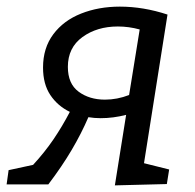

<svg xmlns="http://www.w3.org/2000/svg" viewBox="-45 -557 590 580"><path d="M-25 0 -19 -43 55 -59Q90 -97 116.5 -136Q143 -175 166 -219Q129 -237 107 -270Q85 -303 85 -353Q85 -412 116 -453.5Q147 -495 200 -516Q253 -537 317 -537Q388 -537 461 -513L390 -64L466 -45L459 -1L302 3L336 -210Q297 -200 259 -200Q240 -200 222 -203Q201 -154 171.5 -104Q142 -54 101 0ZM160 -355Q160 -304 192.5 -280Q225 -256 272 -256Q309 -256 345 -270L377 -468Q344 -477 311 -477Q248 -477 204 -445Q160 -413 160 -355Z"/></svg>

Font: Bitter
Style: Italic
Weight: 400
Italic angle: -9°
Designer: Sol Matas, and Bitter project Authors
Foundry: Sol Matas
Version: Version 2.001